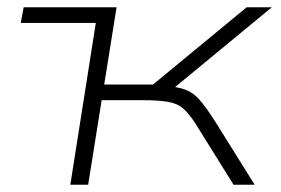

<svg xmlns="http://www.w3.org/2000/svg" viewBox="-20 -507 771 527"><path d="M173 0 243 -444H37L45 -487H300L266 -275H400L657 -487H726L446 -256L428 -272Q467 -269 488.5 -261Q510 -253 527 -234Q544 -215 569 -176L679 0H621L517 -167Q499 -195 483 -209Q467 -223 441 -227.5Q415 -232 370 -232H259L222 0Z"/></svg>

Font: Nunito Sans 10pt Expanded ExtraLight
Style: Italic
Weight: 250
Width: 7
Italic angle: -9°
Designer: Vernon Adams
Foundry: Vernon Adams
Version: Version 3.101;gftools[0.9.27]